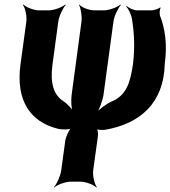

<svg xmlns="http://www.w3.org/2000/svg" viewBox="-20 -574 757 853"><path d="M270 51 252 183C249 207 232 244 220 257L221 259C234 247 271 233 295 233H337C361 233 397 247 408 259L410 257C400 244 391 207 394 183L415 31C417 20 414 0 408 -5L405 -2C410 3 434 4 445 3C602 -24 708 -115 712 -291C724 -377 713 -448 691 -504C688 -513 689 -533 694 -539L691 -541C686 -535 663 -528 653 -528H590C573 -528 552 -539 542 -548L541 -545C550 -536 563 -510 566 -491C576 -431 580 -365 571 -291C559 -206 541 -151 478 -124C451 -112 419 -88 407 -71L409 -69C421 -86 436 -127 440 -154L484 -478C487 -502 505 -539 517 -552L515 -554C502 -542 465 -528 441 -528H399C375 -528 341 -542 332 -554L331 -552C339 -539 345 -502 342 -478L298 -151C295 -127 297 -89 304 -73L308 -75C300 -91 278 -114 261 -125C219 -152 202 -203 213 -286L239 -478C242 -502 260 -539 272 -552L270 -554C257 -542 220 -528 196 -528H154C130 -528 95 -542 84 -554L82 -552C92 -539 100 -502 97 -478L71 -288C49 -124 117 -32 237 -2C251 2 290 3 303 -5L300 -9C288 -1 273 32 270 51Z"/></svg>

Font: Asimov
Style: EdgeNarIt
Weight: 500
Designer: Google
Version: Version 2.000980: 2014